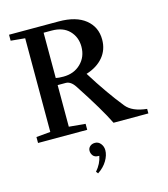

<svg xmlns="http://www.w3.org/2000/svg" viewBox="-132 -766 996 1136"><g transform="rotate(-15 365.5 -198.5)"><path d="M30.3 0V-36.6L117.2 -44.4V-618.2L30.3 -626.5V-663.1H117.2H334.5Q440.4 -663.1 497.8 -616.7Q555.2 -570.3 555.2 -493.2Q555.2 -430.7 517.8 -386.2Q480.5 -341.8 413.6 -320.8Q498.5 -184.1 579.6 -83.5Q616.7 -37.1 706.1 -27.8V0H492.7Q448.2 -91.8 335.9 -263.2Q311 -300.8 280.3 -300.8H231V-45.9L331.5 -36.6V0ZM231 -621.6V-344.2Q247.1 -340.3 277.3 -340.3Q342.3 -340.3 384 -381.1Q425.8 -421.9 425.8 -484.4Q425.8 -543 387.7 -582.3Q349.6 -621.6 280.3 -621.6ZM327.1 265.6 317.4 253.4Q352.1 213.9 360.8 167H356.9Q333 167 322.8 153.6Q312.5 140.1 312.5 124Q312.5 107.9 324.5 97.2Q336.4 86.4 355.5 86.4Q376.5 86.4 390.1 103.8Q403.8 121.1 403.8 144Q403.8 174.8 384 208Q364.3 241.2 327.1 265.6Z"/></g></svg>

Font: Elstob 8pt Medium
Style: Regular
Weight: 500
Designer: Peter S. Baker
Version: Version 1.015